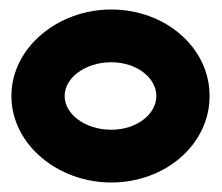

<svg xmlns="http://www.w3.org/2000/svg" viewBox="-20 -764 468 404"><path d="M4 -562C4 -460 102 -380 214 -380C328 -380 421 -460 421 -562C421 -664 328 -744 214 -744C102 -744 4 -664 4 -562ZM116 -562C116 -600 159 -633 214 -633C268 -633 309 -600 309 -562C309 -524 268 -491 214 -491C159 -491 116 -524 116 -562Z"/></svg>

Font: Charger EcoBlack
Style: Black
Weight: 1000
Designer: Jasper
Foundry: Cannot Into Space Fonts
Version: Version 1.1